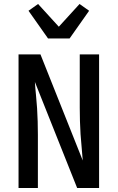

<svg xmlns="http://www.w3.org/2000/svg" viewBox="-20 -943 590 963"><path d="M73 0V-670H183L395 -138Q393 -171 389.5 -204Q386 -237 384 -270Q382 -303 381 -336Q380 -369 380 -402V-670H477V0H367L155 -532Q157 -499 160.5 -466Q164 -433 166 -400Q168 -367 169 -334Q170 -301 170 -268V0ZM221 -750 123 -889 171 -923 275 -809 379 -923 427 -889 329 -750Z"/></svg>

Font: Lode Dark
Style: Bold
Weight: 700
Monospace: yes
Designer: Belleve Invis
Foundry: Belleve Invis
Version: Version 29.2.0; ttfautohint (v1.8.3)